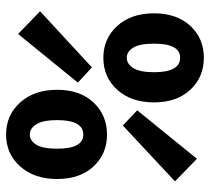

<svg xmlns="http://www.w3.org/2000/svg" viewBox="-50 -638 699 640"><g transform="rotate(90 300.0 -317.5)"><path d="M171.9 -312Q107.9 -312 65.9 -358.4Q23.9 -404.8 23.9 -481Q23.9 -556.6 65.7 -601.8Q107.4 -647 171.9 -647Q236.8 -647 278.8 -601.8Q320.8 -556.6 320.8 -481Q320.8 -404.8 278.8 -358.4Q236.8 -312 171.9 -312ZM397.9 -377 347.2 -424.8 508.8 -624 584 -550.8ZM171.9 -390.1Q192.9 -390.1 206.5 -411.9Q220.2 -433.6 220.2 -481Q220.2 -567.9 171.9 -567.9Q125 -567.9 125 -481Q125 -433.6 138.2 -411.9Q151.4 -390.1 171.9 -390.1ZM428.2 12.2Q363.3 12.2 321 -34.7Q278.8 -81.5 278.8 -158.2Q278.8 -233.9 321 -279.1Q363.3 -324.2 428.2 -324.2Q492.7 -324.2 534.4 -279.1Q576.2 -233.9 576.2 -158.2Q576.2 -81.5 534.2 -34.7Q492.2 12.2 428.2 12.2ZM92.8 -27.8 17.1 -101.1 204.1 -273.9 254.9 -227.1ZM428.2 -66.9Q448.7 -66.9 461.9 -88.6Q475.1 -110.4 475.1 -158.2Q475.1 -245.1 428.2 -245.1Q379.9 -245.1 379.9 -158.2Q379.9 -110.8 393.6 -88.9Q407.2 -66.9 428.2 -66.9Z"/></g></svg>

Font: Office Code Pro D Bold
Style: Regular
Weight: 700
Designer: Nathan Rutzky & Paul D. Hunt
Foundry: Adobe Systems Incorporated
Version: Version 1.004;PS 001.004;hotconv 1.0.70;makeotf.lib2.5.58329